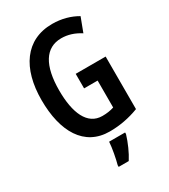

<svg xmlns="http://www.w3.org/2000/svg" viewBox="-226 -829 1015 1155"><g transform="rotate(-30 281.5 -251.5)"><path d="M303 -393V-292H397V-105C373 -97 346 -93 316 -93C212 -93 167 -200 167 -356C167 -528 224 -622 334 -622C380 -622 423 -608 465 -581L502 -679C454 -707 396 -724 330 -724C144 -724 46 -578 46 -359C46 -139 132 10 308 10C378 10 446 -3 511 -28V-393ZM384 72V61H273C271 101 257 174 247 209V221H317C344 179 369 122 384 72Z"/></g></svg>

Font: Noto Sans Arabic UI XCn SmBd
Style: Regular
Weight: 600
Width: 2
Designer: Monotype Design Team, Nadine Chahine and Nizar Qandah
Foundry: Monotype Imaging Inc.
Version: Version 2.010